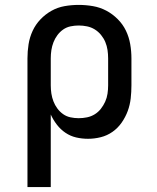

<svg xmlns="http://www.w3.org/2000/svg" viewBox="-20 -558 640 783"><path d="M92 205V-320Q92 -349 96.5 -377.5Q101 -406 113 -432Q125 -458 145 -479Q165 -500 190 -514Q215 -528 243.5 -533Q272 -538 301 -538Q330 -538 359 -533Q388 -528 413.5 -514.5Q439 -501 460 -480Q481 -459 493.5 -433Q506 -407 511 -378Q516 -349 516 -320V-210Q516 -183 513 -156.5Q510 -130 501 -105.5Q492 -81 476.5 -58.5Q461 -36 439 -20.5Q417 -5 391 1.5Q365 8 339 8Q314 8 290.5 2.5Q267 -3 247 -16.5Q227 -30 212 -49.5Q197 -69 187 -91V205ZM301 -76Q318 -76 335 -79.5Q352 -83 366.5 -92Q381 -101 391.5 -114.5Q402 -128 409 -143.5Q416 -159 418.5 -176Q421 -193 421 -210V-320Q421 -337 418.5 -354Q416 -371 409.5 -386.5Q403 -402 392 -415.5Q381 -429 366.5 -438Q352 -447 335 -450.5Q318 -454 301 -454Q284 -454 267.5 -450.5Q251 -447 237.5 -437.5Q224 -428 214 -414.5Q204 -401 198 -385.5Q192 -370 189.5 -353.5Q187 -337 187 -320V-210Q187 -193 189.5 -176.5Q192 -160 198 -144.5Q204 -129 214 -115.5Q224 -102 237.5 -92.5Q251 -83 267.5 -79.5Q284 -76 301 -76Z"/></svg>

Font: Iosevka Slab Medium Extended
Style: Regular
Weight: 500
Width: 7
Monospace: yes
Designer: Belleve Invis
Foundry: Belleve Invis
Version: Version 11.1.1; ttfautohint (v1.8.3)